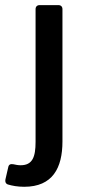

<svg xmlns="http://www.w3.org/2000/svg" viewBox="-60 -509 336 740"><path d="M-29.3 202.1C-12.7 207 7.8 210.9 33.2 210.9C142.6 210.9 180.7 138.7 180.7 36.1V-473.6C180.7 -483.4 174.8 -489.3 165 -489.3H92.8C83 -489.3 77.1 -483.4 77.1 -473.6V38.1C77.1 95.7 65.4 127.9 19.5 127.9C9.8 127.9 0 126 -8.8 124C-19.5 122.1 -26.4 125 -28.3 135.7L-39.1 182.6C-41 191.4 -38.1 199.2 -29.3 202.1Z"/></svg>

Font: Ed Sans Neue Medium
Style: Regular
Weight: 500
Designer: Stephen Hutchings
Version: Version 1.004;PS 001.004;hotconv 1.0.88;makeotf.lib2.5.64775